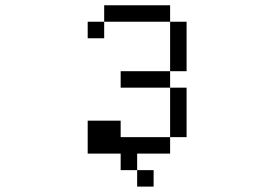

<svg xmlns="http://www.w3.org/2000/svg" viewBox="-20 -645 1040 728"><path d="M562.5 62.5V0H500V62.5ZM500 0V-62.5H625V-125H437.5V-187.5H312.5Q312.5 -187.5 312.5 -62.5H437.5V0ZM625 -125H687.5V-312.5H625ZM625 -312.5V-375H437.5V-312.5ZM625 -375H687.5V-562.5H625ZM375 -562.5H312.5V-500H375ZM375 -562.5H625V-625H375Z"/></svg>

Font: Unifont
Style: Regular
Weight: 500
Version: Version 15.1.04